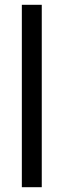

<svg xmlns="http://www.w3.org/2000/svg" viewBox="-20 -780 264 800"><path d="M154 0V-760H71V0Z"/></svg>

Font: Noto Sans Condensed
Style: Regular
Weight: 400
Width: 3
Designer: Monotype Design Team
Foundry: Monotype Imaging Inc.
Version: Version 2.013